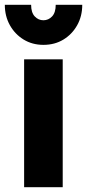

<svg xmlns="http://www.w3.org/2000/svg" viewBox="-50 -776 361 796"><path d="M210 0H50V-530H210ZM130 -590Q84 -590 48 -612Q12 -634 -9 -671.5Q-30 -709 -30 -756H79Q79 -724 94 -708Q109 -692 130 -692Q151 -692 166 -708Q181 -724 181 -756H291Q291 -709 270 -671.5Q249 -634 213 -612Q177 -590 130 -590Z"/></svg>

Font: Roundo Variable
Style: Regular
Weight: 200
Designer: Shiva Nallaperumal
Foundry: Indian Type Foundry
Version: Version 2.000